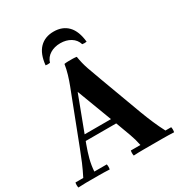

<svg xmlns="http://www.w3.org/2000/svg" viewBox="-229 -1073 1132 1216"><g transform="rotate(-30 337.5 -465.0)"><path d="M-13 2Q-17 -17 -13 -35H44Q67 -80 85 -122.5Q103 -165 120 -210L239 -519Q249 -545 262 -578.5Q275 -612 286 -649Q297 -686 302 -720Q312 -722 329.5 -722.5Q347 -723 364.5 -722.5Q382 -722 392 -720L286 -525L167 -210Q150 -164 139 -122Q128 -80 125 -35H216Q220 -17 216 2Q175 0 137.5 0Q100 0 83 0Q65 0 43.5 0Q22 0 -13 2ZM645 -35H687Q691 -17 687 2Q664 1 646 0.5Q628 0 606.5 0Q585 0 549 0Q500 0 463 0Q426 0 392 2Q388 -17 392 -35H462Q453 -80 437.5 -122Q422 -164 405 -210L286 -525L392 -720Q400 -669 416 -623Q432 -577 454 -518L568 -210Q585 -165 604 -121Q623 -77 645 -35ZM426 -230H161V-270H426ZM462 -772Q451 -808 419 -827.5Q387 -847 344 -847Q301 -847 269 -827.5Q237 -808 226 -772Q210 -769 194 -772Q202 -852 241 -892Q280 -932 344 -932Q409 -932 447.5 -892Q486 -852 494 -772Q478 -769 462 -772Z"/></g></svg>

Font: Poltawski Nowy
Style: Bold
Weight: 700
Designer: Adam Pótawski, Mateusz Machalski, Borys Kosmynka, Ania Wieluska
Foundry: Capitalics.wtf
Version: Version 1.001;gftools[0.9.25]